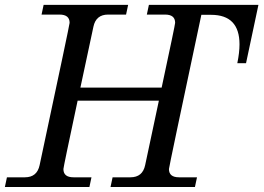

<svg xmlns="http://www.w3.org/2000/svg" viewBox="-45 -752 1060 772"><path d="M738.8 0H399.4L407.7 -39.1H479.5Q528.3 -39.1 538.6 -87.9L593.8 -347.2H267.1Q210 -79.6 210 -72.3Q210 -39.1 250.5 -39.1H322.8L314.5 0H-25.4L-17.1 -39.1H55.2Q104 -39.1 114.3 -87.9Q234.9 -652.8 234.9 -660.2Q234.9 -693.4 194.3 -693.4H122.1L130.4 -732.4H470.2L461.9 -693.4H389.6Q340.8 -693.4 330.6 -644.5L278.3 -399.9H605Q659.2 -652.8 659.2 -660.2Q659.2 -693.4 618.7 -693.4H545.4L553.7 -732.4H994.1L944.3 -498H909.2Q918 -540.5 918 -573.7Q918 -692.4 803.7 -692.4H764.6Q634.3 -79.6 634.3 -72.3Q634.3 -39.1 674.8 -39.1H747.1Z"/></svg>

Font: Munson
Style: Italic
Weight: 400
Italic angle: -12°
Designer: Paul James MIller
Foundry: High-Logic / Made with FontCreator
Version: Version 2.10;May 5, 2019;FontCreator 11.5.0.2430 64-bit